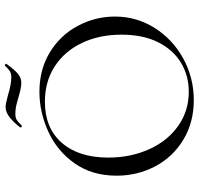

<svg xmlns="http://www.w3.org/2000/svg" viewBox="-34 -788 833 806"><g transform="rotate(-90 383.0 -384.5)"><path d="M49 -312Q49 -415 101 -488.5Q153 -562 234.5 -599Q316 -636 401 -636Q496 -636 568 -591.5Q640 -547 678.5 -474Q717 -401 717 -319Q717 -228 669 -152Q621 -76 540.5 -32Q460 12 366 12Q273 12 200.5 -31.5Q128 -75 88.5 -149.5Q49 -224 49 -312ZM641 -291Q641 -385 606 -458Q571 -531 507.5 -572Q444 -613 359 -613Q249 -613 187 -542Q125 -471 125 -347Q125 -253 160 -175.5Q195 -98 258 -53.5Q321 -9 401 -9Q469 -9 523.5 -42Q578 -75 609.5 -138.5Q641 -202 641 -291ZM511 -781H512Q515 -781 517.5 -778.5Q520 -776 518 -774Q492 -738 475 -725Q458 -712 439 -712Q418 -712 378 -724Q374 -725 352.5 -731Q331 -737 308 -737Q293 -737 284.5 -732Q276 -727 269.5 -720Q263 -713 259 -710H257Q254 -710 252 -712.5Q250 -715 252 -717Q269 -740 291.5 -759Q314 -778 337 -778Q351 -778 387 -768Q433 -754 462 -754Q479 -754 489 -761Q499 -768 511 -781Z"/></g></svg>

Font: Cormorant
Style: Regular
Weight: 400
Designer: Christian Thalmann (Catharsis Fonts)
Foundry: Catharsis Fonts
Version: Version 4.000